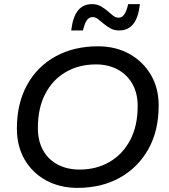

<svg xmlns="http://www.w3.org/2000/svg" viewBox="-20 -903 820 933"><path d="M356 10Q271 10 204 -26.5Q137 -63 99.5 -128Q62 -193 62 -278Q62 -401 112 -491Q162 -581 251 -629.5Q340 -678 456 -678Q542 -678 608 -641.5Q674 -605 712.5 -540.5Q751 -476 751 -390Q751 -267 700.5 -177.5Q650 -88 561.5 -39Q473 10 356 10ZM367 -79Q448 -79 512 -116Q576 -153 612.5 -222Q649 -291 649 -387Q649 -451 623 -496Q597 -541 551.5 -565.5Q506 -590 446 -590Q364 -590 300 -553Q236 -516 200 -447Q164 -378 164 -281Q164 -218 189.5 -172.5Q215 -127 261 -103Q307 -79 367 -79ZM326 -755Q334 -821 359 -852Q384 -883 427 -883Q451 -883 469 -873Q487 -863 502 -850Q517 -837 529.5 -827Q542 -817 556 -817Q572 -817 583 -831.5Q594 -846 603 -883H660Q652 -816 627 -785.5Q602 -755 559 -755Q535 -755 517 -765Q499 -775 484 -787.5Q469 -800 456.5 -810Q444 -820 431 -820Q414 -820 403 -806Q392 -792 383 -755Z"/></svg>

Font: Gantari Medium
Style: Italic
Weight: 500
Italic angle: -10°
Designer: Anugrah Pasau
Foundry: Lafontype
Version: Version 1.000